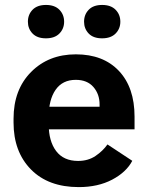

<svg xmlns="http://www.w3.org/2000/svg" viewBox="-20 -753 601 788"><path d="M35.6 -250V-265.6Q35.6 -385 107.5 -457.5Q179.4 -530 291.3 -530Q403.8 -530 468 -462Q532.2 -394 532.2 -274.2V-222.2H134.5V-314.9H388.7V-323.7Q388.9 -366.5 363.4 -395.9Q337.9 -425.3 291 -425.3Q236.6 -425.3 208.3 -384.6Q179.9 -344 179.9 -273.4V-242.4Q179.9 -173.6 210.4 -133.1Q241 -92.5 300.5 -92.5Q341.8 -92.5 372.1 -113Q402.3 -133.5 421.1 -160.2L522.9 -93Q498.5 -46.4 440.3 -15.7Q382.1 14.9 303.2 14.9Q178.2 14.9 106.9 -57.7Q35.6 -130.4 35.6 -250ZM94.5 -663.8Q94.5 -693.1 113.6 -712.9Q132.8 -732.7 168.7 -732.7Q204.6 -732.7 223.9 -712.9Q243.2 -693.1 243.2 -663.8Q243.2 -635.3 223.9 -615.5Q204.6 -595.7 168.5 -595.7Q132.6 -595.7 113.5 -615.5Q94.5 -635.3 94.5 -663.8ZM325 -663.8Q325 -693.1 344 -712.9Q363 -732.7 399.2 -732.7Q435.1 -732.7 454.5 -712.9Q473.9 -693.1 473.9 -663.8Q473.9 -635.3 454.5 -615.5Q435.1 -595.7 398.9 -595.7Q362.8 -595.7 343.9 -615.5Q325 -635.3 325 -663.8Z"/></svg>

Font: RobotoFlex
Style: Regular
Weight: 400
Designer: Berlow after Robertson
Foundry: Google
Version: Version 2.136